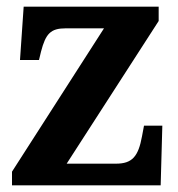

<svg xmlns="http://www.w3.org/2000/svg" viewBox="-20 -556 534 576"><path d="M16 0H462L467 -179H412L406 -147C395 -87 377 -65 328 -65H180L456 -493V-536H51L40 -376H97L103 -401C117 -455 132 -471 177 -471H292L16 -41Z"/></svg>

Font: Noto Serif Georgian SemiCondensed Bold
Style: Regular
Weight: 700
Width: 4
Designer: Monotype Design Team, Akaki Razmadze
Foundry: Google LLC
Version: Version 2.003